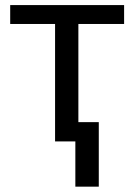

<svg xmlns="http://www.w3.org/2000/svg" viewBox="-20 -548 520 744"><path d="M460.9 -455.1H283.7V0H193.4V-455.1H19.5V-528.3H460.9ZM362.8 175.3H272V-74.7H362.8Z"/></svg>

Font: Roboto
Style: Regular
Weight: 400
Designer: Google
Version: Version 2.001047; 2015